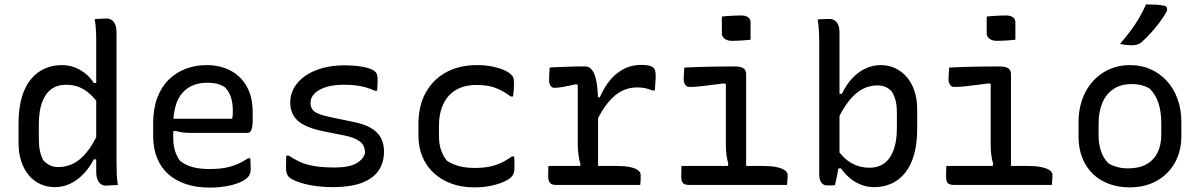

<svg xmlns="http://www.w3.org/2000/svg" viewBox="-20 -838 5440 870"><path d="M259 -543Q292 -543 319 -532.5Q346 -522 368 -504Q390 -486 405 -462H429V-365Q395 -412 359.5 -433Q324 -454 281 -454Q240 -454 212.5 -434Q185 -414 170.5 -374Q156 -334 156 -275V-207Q156 -177 161 -154Q166 -131 176 -112Q189 -97 206 -89Q223 -81 245 -81Q280 -81 311.5 -96.5Q343 -112 372 -147Q401 -182 428 -241V-116H405Q386 -79 359 -50.5Q332 -22 299 -6Q266 10 229 10Q193 10 162.5 -4Q132 -18 110 -44.5Q88 -71 76 -108Q64 -145 64 -190V-278Q64 -345 78 -394.5Q92 -444 118.5 -477Q145 -510 181 -526.5Q217 -543 259 -543ZM463 -754Q475 -754 485 -748Q495 -742 501.5 -728Q508 -714 508 -690Q508 -617 508 -543.5Q508 -470 508 -396.5Q508 -323 508 -251Q508 -179 508 -110Q508 -76 509 -50.5Q510 -25 514 0Q507 1 500 1Q493 1 486 1.5Q479 2 472 2.5Q465 3 458 3Q445 3 435.5 -5Q426 -13 421 -26.5Q416 -40 416 -58Q416 -135 416 -209.5Q416 -284 416 -357.5Q416 -431 416 -505Q416 -579 416 -655Q416 -683 414.5 -706Q413 -729 409 -751Q416 -752 422.5 -752.5Q429 -753 436 -753Q443 -753 449.5 -753.5Q456 -754 463 -754Z M916 -543Q978 -543 1025 -518Q1072 -493 1098.5 -445.5Q1125 -398 1125 -330V-291Q1125 -274 1122.5 -261.5Q1120 -249 1115 -242.5Q1110 -236 1102 -236H838Q820 -236 804 -238.5Q788 -241 775 -245L751 -240L745 -300H1032Q1034 -308 1034.5 -316.5Q1035 -325 1035 -333Q1035 -371 1026.5 -397Q1018 -423 1000 -442Q984 -453 965 -458Q946 -463 918 -463Q847 -463 806 -416.5Q765 -370 765 -271V-213Q765 -191 768.5 -172.5Q772 -154 779 -138Q786 -122 796 -109Q820 -90 852.5 -81Q885 -72 931 -72Q967 -72 996.5 -77Q1026 -82 1052.5 -93Q1079 -104 1104 -121H1114Q1115 -109 1115.5 -96.5Q1116 -84 1116 -72Q1116 -59 1112.5 -50Q1109 -41 1102 -34Q1088 -20 1061.5 -9.5Q1035 1 1001 6.5Q967 12 929 12Q871 12 823.5 -3.5Q776 -19 742.5 -49Q709 -79 691.5 -122.5Q674 -166 674 -222V-280Q674 -345 692.5 -394.5Q711 -444 744.5 -477Q778 -510 822 -526.5Q866 -543 916 -543Z M1496 -79Q1560 -79 1593 -97Q1626 -115 1634 -144Q1634 -164 1626.5 -178.5Q1619 -193 1599 -204.5Q1579 -216 1541 -224L1441 -244Q1389 -255 1357 -272Q1325 -289 1310 -314.5Q1295 -340 1295 -373Q1295 -410 1313 -441Q1331 -472 1363.5 -494.5Q1396 -517 1441 -529.5Q1486 -542 1540 -542Q1578 -542 1607 -538Q1636 -534 1654.5 -527.5Q1673 -521 1679 -514Q1684 -510 1686.5 -504.5Q1689 -499 1690 -492Q1691 -485 1691 -476Q1691 -463 1690.5 -451Q1690 -439 1689 -427H1678Q1658 -436 1637.5 -442Q1617 -448 1593 -451Q1569 -454 1536 -454Q1491 -454 1457.5 -443.5Q1424 -433 1405.5 -414.5Q1387 -396 1387 -372Q1387 -357 1393.5 -345Q1400 -333 1420 -324Q1440 -315 1478 -307L1575 -287Q1628 -277 1660 -258.5Q1692 -240 1706 -213Q1720 -186 1720 -152Q1720 -99 1694 -63Q1668 -27 1616.5 -8.5Q1565 10 1490 10Q1451 10 1418 6Q1385 2 1359 -5Q1333 -12 1315 -20Q1297 -28 1288 -37Q1282 -44 1279 -53.5Q1276 -63 1276 -77Q1276 -93 1276.5 -106.5Q1277 -120 1277 -133H1288Q1311 -118 1332.5 -107.5Q1354 -97 1377.5 -91Q1401 -85 1430 -82Q1459 -79 1496 -79Z M2141 -543Q2180 -543 2211 -536.5Q2242 -530 2264 -520.5Q2286 -511 2296 -500Q2304 -493 2306.5 -484.5Q2309 -476 2309 -462Q2309 -446 2308 -431Q2307 -416 2305 -401H2294Q2259 -427 2224.5 -440Q2190 -453 2139 -453Q2085 -453 2047 -431Q2009 -409 1989 -367Q1969 -325 1969 -267V-223Q1969 -188 1978 -159.5Q1987 -131 2006 -109Q2031 -93 2061.5 -85Q2092 -77 2131 -77Q2167 -77 2196 -82.5Q2225 -88 2250.5 -100Q2276 -112 2299 -129H2310Q2311 -117 2311 -104Q2311 -91 2311 -76Q2311 -64 2308 -54Q2305 -44 2297 -36Q2285 -24 2261 -13.5Q2237 -3 2203.5 4Q2170 11 2128 11Q2072 11 2025.5 -6Q1979 -23 1945.5 -54Q1912 -85 1894 -128Q1876 -171 1876 -223V-275Q1876 -360 1910 -420Q1944 -480 2003.5 -511.5Q2063 -543 2141 -543Z M2606 -66 2610 -95Q2606 -108 2603.5 -122Q2601 -136 2599.5 -152Q2598 -168 2598 -185Q2598 -230 2598 -275Q2598 -320 2598 -365Q2598 -410 2598 -454L2588 -456Q2558 -449 2533 -444.5Q2508 -440 2492 -440Q2482 -440 2475 -449Q2468 -458 2468 -475Q2468 -490 2469 -504.5Q2470 -519 2471 -532Q2483 -533 2496.5 -533.5Q2510 -534 2523 -534.5Q2536 -535 2550 -535.5Q2564 -536 2577.5 -536.5Q2591 -537 2605 -537Q2619 -537 2632 -537Q2643 -537 2652 -531Q2661 -525 2668 -513Q2675 -501 2679.5 -483Q2684 -465 2686.5 -441Q2689 -417 2690 -387Q2690 -351 2690 -310.5Q2690 -270 2690 -227Q2690 -184 2690 -141Q2690 -98 2690 -57ZM2676 -397H2698Q2729 -469 2777 -506.5Q2825 -544 2885 -544Q2908 -544 2921.5 -540.5Q2935 -537 2941 -531Q2946 -526 2948.5 -517.5Q2951 -509 2951 -495Q2951 -477 2949.5 -460.5Q2948 -444 2947 -428H2936Q2919 -435 2903 -438.5Q2887 -442 2866 -442Q2831 -442 2799 -426.5Q2767 -411 2737 -375.5Q2707 -340 2679 -280ZM2465 -86H2779Q2811 -86 2834.5 -81Q2858 -76 2870.5 -67Q2883 -58 2883 -46Q2883 -38 2883 -30.5Q2883 -23 2882.5 -15.5Q2882 -8 2881 0H2500Q2479 0 2471.5 -10Q2464 -20 2464 -38Q2464 -47 2464 -55Q2464 -63 2464.5 -70.5Q2465 -78 2465 -86Z M3276 -68 3280 -96Q3275 -114 3272 -134.5Q3269 -155 3269 -180Q3269 -208 3269 -235.5Q3269 -263 3269 -291Q3269 -319 3269 -347Q3269 -375 3269 -402.5Q3269 -430 3269 -458L3259 -460Q3225 -456 3196 -452Q3167 -448 3144.5 -446Q3122 -444 3103 -444Q3096 -444 3090.5 -448Q3085 -452 3081.5 -460Q3078 -468 3078 -479Q3078 -492 3079 -505.5Q3080 -519 3081 -532Q3120 -534 3159.5 -535Q3199 -536 3237 -536.5Q3275 -537 3310 -537Q3327 -537 3338 -533.5Q3349 -530 3355 -522.5Q3361 -515 3361 -501Q3361 -457 3361 -412.5Q3361 -368 3361 -324Q3361 -280 3361 -236Q3361 -192 3361 -149Q3361 -106 3361 -63ZM3068 -86H3438Q3473 -86 3497.5 -81Q3522 -76 3535.5 -67Q3549 -58 3549 -46Q3549 -38 3548.5 -30.5Q3548 -23 3547.5 -15.5Q3547 -8 3546 0H3103Q3089 0 3081 -4Q3073 -8 3070 -16Q3067 -24 3067 -36Q3067 -46 3067 -54Q3067 -62 3067.5 -70Q3068 -78 3068 -86ZM3251 -763Q3261 -764 3271.5 -765Q3282 -766 3293.5 -766.5Q3305 -767 3316 -767.5Q3327 -768 3338 -768Q3357 -768 3369 -760.5Q3381 -753 3381 -737V-658Q3371 -657 3360.5 -656Q3350 -655 3339.5 -654.5Q3329 -654 3318 -653.5Q3307 -653 3296 -653Q3276 -653 3263.5 -662.5Q3251 -672 3251 -687Z M3763 1Q3758 2 3751.5 2Q3745 2 3738.5 2Q3732 2 3727 2Q3715 2 3707.5 -4.5Q3700 -11 3696 -21.5Q3692 -32 3692 -46Q3692 -123 3692 -197.5Q3692 -272 3692 -345.5Q3692 -419 3692 -493.5Q3692 -568 3692 -644Q3692 -675 3690.5 -700.5Q3689 -726 3685 -750Q3692 -751 3698.5 -751Q3705 -751 3712 -751.5Q3719 -752 3725.5 -752Q3732 -752 3739 -752Q3752 -752 3762 -745.5Q3772 -739 3778 -725.5Q3784 -712 3784 -689Q3784 -615 3784 -543Q3784 -471 3784 -399Q3784 -327 3784 -254.5Q3784 -182 3784 -110Q3784 -103 3782 -91.5Q3780 -80 3777.5 -67Q3775 -54 3772.5 -40Q3770 -26 3767 -15Q3764 -4 3763 1ZM3765 -75 3769 -167Q3802 -119 3839 -98.5Q3876 -78 3919 -78Q3960 -78 3987.5 -98.5Q4015 -119 4029.5 -159Q4044 -199 4044 -257V-326Q4044 -358 4038.5 -381Q4033 -404 4021 -423Q4010 -436 3993.5 -443.5Q3977 -451 3955 -451Q3921 -451 3889.5 -435Q3858 -419 3829 -383.5Q3800 -348 3772 -289V-413H3795Q3814 -453 3840.5 -482Q3867 -511 3900.5 -527Q3934 -543 3971 -543Q4007 -543 4037.5 -528.5Q4068 -514 4090 -487.5Q4112 -461 4124 -424.5Q4136 -388 4136 -342V-254Q4136 -188 4122 -138Q4108 -88 4081.5 -55Q4055 -22 4019 -6Q3983 10 3941 10Q3909 10 3881.5 -1Q3854 -12 3831 -31Q3808 -50 3791 -75Z M4476 -68 4480 -96Q4475 -114 4472 -134.5Q4469 -155 4469 -180Q4469 -208 4469 -235.5Q4469 -263 4469 -291Q4469 -319 4469 -347Q4469 -375 4469 -402.5Q4469 -430 4469 -458L4459 -460Q4425 -456 4396 -452Q4367 -448 4344.5 -446Q4322 -444 4303 -444Q4296 -444 4290.5 -448Q4285 -452 4281.5 -460Q4278 -468 4278 -479Q4278 -492 4279 -505.5Q4280 -519 4281 -532Q4320 -534 4359.5 -535Q4399 -536 4437 -536.5Q4475 -537 4510 -537Q4527 -537 4538 -533.5Q4549 -530 4555 -522.5Q4561 -515 4561 -501Q4561 -457 4561 -412.5Q4561 -368 4561 -324Q4561 -280 4561 -236Q4561 -192 4561 -149Q4561 -106 4561 -63ZM4268 -86H4638Q4673 -86 4697.5 -81Q4722 -76 4735.5 -67Q4749 -58 4749 -46Q4749 -38 4748.5 -30.5Q4748 -23 4747.5 -15.5Q4747 -8 4746 0H4303Q4289 0 4281 -4Q4273 -8 4270 -16Q4267 -24 4267 -36Q4267 -46 4267 -54Q4267 -62 4267.5 -70Q4268 -78 4268 -86ZM4451 -763Q4461 -764 4471.5 -765Q4482 -766 4493.5 -766.5Q4505 -767 4516 -767.5Q4527 -768 4538 -768Q4557 -768 4569 -760.5Q4581 -753 4581 -737V-658Q4571 -657 4560.5 -656Q4550 -655 4539.5 -654.5Q4529 -654 4518 -653.5Q4507 -653 4496 -653Q4476 -653 4463.5 -662.5Q4451 -672 4451 -687Z M5101 -543Q5151 -543 5193 -524.5Q5235 -506 5266.5 -472Q5298 -438 5315.5 -390.5Q5333 -343 5333 -284V-223Q5333 -152 5303 -99.5Q5273 -47 5220.5 -18Q5168 11 5099 11Q5047 11 5004.5 -5Q4962 -21 4931.5 -50.5Q4901 -80 4884 -123Q4867 -166 4867 -220V-281Q4867 -360 4897.5 -419Q4928 -478 4981 -510.5Q5034 -543 5101 -543ZM5108 -457Q5058 -457 5024.5 -434Q4991 -411 4974.5 -370.5Q4958 -330 4958 -277V-223Q4958 -187 4968.5 -154.5Q4979 -122 5002 -98Q5021 -87 5043 -81Q5065 -75 5091 -75Q5142 -75 5175.5 -94Q5209 -113 5225.5 -147.5Q5242 -182 5242 -226V-280Q5242 -331 5229.5 -370Q5217 -409 5190 -436Q5174 -446 5154 -451.5Q5134 -457 5108 -457ZM5173 -818Q5198 -818 5217 -817Q5236 -816 5256 -812Q5265 -810 5267.5 -801.5Q5270 -793 5266 -785Q5251 -759 5233.5 -735.5Q5216 -712 5196 -690Q5176 -668 5151 -645Q5142 -639 5132.5 -636Q5123 -633 5112 -633Q5097 -633 5082.5 -634.5Q5068 -636 5055 -639Q5080 -668 5101.5 -696.5Q5123 -725 5141 -755.5Q5159 -786 5173 -818Z"/></svg>

Font: Rec Mono Semicasual
Style: Regular
Weight: 400
Version: Version 1.085; ttfautohint (v1.8.4.7-5d5b)